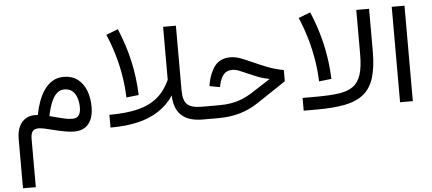

<svg xmlns="http://www.w3.org/2000/svg" viewBox="-62 -829 3031 1346"><g transform="rotate(-5 1453.5 -156.5)"><path d="M397.7 -294.7Q433.3 -294.7 454.5 -275Q475.6 -255.4 485.1 -224.7Q494.6 -194.1 494.6 -160.9Q494.6 -123 480.8 -103.9Q467 -84.7 434.6 -84.7Q411.1 -84.7 383.1 -90.7Q355 -96.7 322.8 -105.5Q312.3 -108.4 299.6 -111.6Q286.9 -114.7 276.4 -117.2Q282.2 -145.5 291.1 -176.4Q300 -207.3 313.8 -234.1Q327.6 -261 348.1 -277.8Q368.7 -294.7 397.7 -294.7ZM399.7 -382.8Q354.7 -382.8 320.6 -362.1Q286.4 -341.3 261.8 -305.8Q237.3 -270.3 221.2 -225.3Q205.1 -180.4 196.3 -132.1Q148.9 -137.7 115.7 -119.5Q82.5 -101.3 65.2 -64.7Q47.9 -28.1 47.9 22.5V370.4H138.2V31Q138.2 -5.1 150.6 -21.9Q163.1 -38.6 192.4 -38.6Q209.2 -38.6 233.2 -33.7Q257.1 -28.8 288.6 -20.5Q332.8 -9.3 371.3 -2Q409.9 5.4 441.7 5.4Q507.8 5.4 542.2 -37.2Q576.7 -79.8 576.7 -155.5Q576.7 -220 556.9 -271.4Q537.1 -322.8 497.7 -352.8Q458.3 -382.8 399.7 -382.8Z M723.9 -650.4Q755.1 -577.1 776.7 -503.3Q798.3 -429.4 810.7 -354.1Q823 -278.8 825.7 -200.7L912.8 -210.2Q908.4 -334.5 882.3 -450.8Q856.2 -567.1 807.4 -682.6ZM1125 -671.6V-298.8Q1091.1 -224.1 1036.7 -178Q982.4 -131.8 899.4 -110.8Q816.4 -89.8 696.3 -89.8V0Q806.9 0 891.6 -20.3Q976.3 -40.5 1038.7 -82.2Q1101.1 -123.8 1144.3 -187.7L1144.5 -165.3Q1152.6 -81.8 1202.8 -40.9Q1252.9 0 1346.7 0H1347.2V-89.8H1346.7Q1273.4 -89.8 1244.3 -117.6Q1215.1 -145.3 1215.1 -215.3V-671.6Z M1576.7 -417.7Q1504.6 -417.7 1467.5 -370.8Q1430.4 -324 1415.8 -247.8L1412.4 -229.2L1485.6 -215.6L1488.8 -231.4Q1498.3 -275.6 1519.7 -302.1Q1541 -328.6 1580.1 -328.6Q1603.3 -328.6 1628.1 -319.1Q1652.8 -309.6 1682.4 -295.9Q1714.1 -281.5 1752.1 -266.4Q1790 -251.2 1837.2 -242.2L1699.2 -153.3Q1663.6 -130.9 1627.7 -116.8Q1591.8 -102.8 1553.2 -96.3Q1514.6 -89.8 1470.7 -89.8H1347.2Q1338.9 -89.8 1335.4 -80Q1332 -70.1 1332 -44.9Q1332 -20 1335.4 -10Q1338.9 0 1347.2 0H1456.3Q1537.6 0 1606.7 -19.9Q1675.8 -39.8 1740 -82.5L1941.7 -217V-295.9Q1878.4 -307.9 1826 -328.6Q1773.7 -349.4 1729 -369.6Q1685.3 -389.6 1647.9 -403.7Q1610.6 -417.7 1576.7 -417.7Z M2077.4 -650.4Q2108.2 -578.1 2130.4 -503.1Q2152.6 -428 2165.4 -351Q2178.2 -273.9 2180.9 -195.1L2268.3 -205.1Q2265.6 -288.6 2252.4 -369.4Q2239.3 -450.2 2216.3 -528.4Q2193.4 -606.7 2160.9 -682.6ZM2484.4 -671.6V-360.6Q2484.4 -269.5 2466.7 -215.2Q2449 -160.9 2410.2 -133.9Q2371.3 -106.9 2308.2 -98.4Q2245.1 -89.8 2154.3 -89.8H2055.7V0H2149.7Q2267.1 0 2348.3 -16.2Q2429.4 -32.5 2479.4 -73.5Q2529.3 -114.5 2551.9 -187.6Q2574.5 -260.7 2574.5 -374.5V-671.6Z M2823.7 0V-671.6H2733.9V0Z"/></g></svg>

Font: Estedad-FD-VF Thin
Style: Regular
Weight: 100
Designer: Amin Abedi
Version: Version 5.0